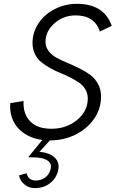

<svg xmlns="http://www.w3.org/2000/svg" viewBox="-20 -717 601 989"><path d="M214.4 -501.5Q214.4 -475.1 230.2 -454.3Q246.1 -433.6 271.2 -419.7Q296.4 -405.8 326.9 -393.1Q357.4 -380.4 387.9 -365.5Q418.5 -350.6 443.6 -332.3Q468.8 -314 484.6 -285.2Q500.5 -256.3 500.5 -219.2Q500.5 -156.2 463.9 -104Q427.2 -51.8 367.2 -22.7Q307.1 6.3 237.8 6.3H236.8L183.1 65.4Q197.3 65.9 215.3 70.3Q252.9 80.1 270 104Q287.1 127.9 279.3 162.1Q269.5 202.1 237.1 227.1Q204.6 252 160.2 252Q128.9 252 106.2 233.4Q83.5 214.8 78.1 186.5L117.7 175.3Q120.1 192.9 132.6 202.9Q145 212.9 163.6 212.9Q192.9 212.9 213.9 196.5Q234.9 180.2 241.2 151.9Q247.1 127.4 228.3 112.3Q209.5 97.2 169.9 94.2Q148.4 92.8 125.5 92.8L198.2 3.9Q119.6 -6.8 73.7 -56.6Q27.8 -106.4 32.7 -185.5L101.1 -196.8Q98.6 -128.4 136.2 -91.1Q173.8 -53.7 244.6 -53.7Q321.8 -53.7 377 -99.1Q432.1 -144.5 432.1 -209.5Q432.1 -235.4 419.9 -256.3Q407.7 -277.3 387.7 -291Q367.7 -304.7 342 -317.9Q316.4 -331.1 289.8 -341.6Q263.2 -352.1 237.5 -366.7Q211.9 -381.3 191.9 -397.5Q171.9 -413.6 159.7 -439Q147.5 -464.4 147.5 -495.6Q147.5 -551.3 179 -597.9Q210.4 -644.5 263.2 -670.9Q315.9 -697.3 376.5 -697.3Q515.6 -697.3 555.7 -584L494.6 -554.7Q466.8 -637.7 369.6 -637.7Q306.6 -637.7 260.5 -596.9Q214.4 -556.2 214.4 -501.5Z"/></svg>

Font: HK Grotesk Legacy
Style: Italic
Weight: 400
Italic angle: -13°
Designer: Alfredo Marco Pradil
Foundry: Hanken Design Co.
Version: Version 2.022;PS 002.022;hotconv 1.0.88;makeotf.lib2.5.64775